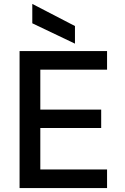

<svg xmlns="http://www.w3.org/2000/svg" viewBox="-20 -961 640 981"><path d="M80 0V-700H527V-605H186V-401H497V-307H186V-95H527V0ZM363 -738 145 -842V-941L363 -828Z"/></svg>

Font: DM Mono Medium
Style: Regular
Weight: 500
Designer: Colophon Foundry
Foundry: Colophon Foundry
Version: Version 1.000; ttfautohint (v1.8.2.53-6de2)